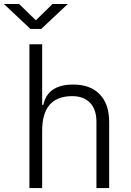

<svg xmlns="http://www.w3.org/2000/svg" viewBox="-60 -958 666 978"><path d="M89.8 0V-732.4H154.8V-423.8H160.6Q182.6 -527.3 313 -527.3Q400.4 -527.3 448.2 -477.5Q496.1 -427.7 496.1 -336.9V0H431.2V-338.4Q431.2 -400.4 398.7 -434.3Q366.2 -468.3 307.6 -468.3Q154.8 -468.3 154.8 -292.5V0ZM95.2 -810.5 -40 -937.5H37.6L122.6 -854.5L207.5 -937.5H285.2L149.9 -810.5Z"/></svg>

Font: Caskaydia Cove Light
Style: Regular
Weight: 300
Monospace: yes
Designer: Aaron Bell
Foundry: Saja Typeworks
Version: Version 4.300; ttfautohint (v1.8.3)